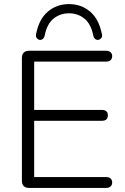

<svg xmlns="http://www.w3.org/2000/svg" viewBox="-20 -918 612 938"><path d="M87 -35V-635Q87 -652 96 -661Q105 -670 122 -670H499Q512 -670 520 -663Q528 -656 528 -644Q528 -631 520 -624Q512 -617 499 -617H147V-381H478Q492 -381 499.5 -374.5Q507 -368 507 -355Q507 -328 478 -328H147V-53H499Q512 -53 520 -46Q528 -39 528 -27Q528 -14 520 -7Q512 0 499 0H122Q105 0 96 -9Q87 -18 87 -35ZM156 -750Q170 -824 213.5 -861Q257 -898 317 -898Q377 -898 420.5 -861Q464 -824 478 -750L479 -745Q479 -736 473 -730Q467 -724 459 -723Q450 -723 444 -728.5Q438 -734 436 -743Q425 -800 393 -826.5Q361 -853 317 -853Q273 -853 241 -826.5Q209 -800 198 -743Q196 -734 190 -728.5Q184 -723 175 -723Q166 -724 160 -731.5Q154 -739 156 -750Z"/></svg>

Font: SN Pro Light
Style: Regular
Weight: 300
Designer: Tobias Whetton
Foundry: Supernotes
Version: Version 1.002